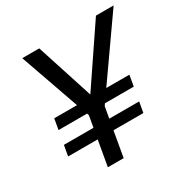

<svg xmlns="http://www.w3.org/2000/svg" viewBox="-160 -840 956 979"><g transform="rotate(-30 318.5 -350.0)"><path d="M394 -354H530L519 -290H349L341 -278L329 -211H505L494 -149H318L292 0H199L225 -149H51L62 -211H236L248 -278L244 -290H76L87 -353H221L99 -700H199L307 -366L533 -700H637Z"/></g></svg>

Font: Sarabun
Style: Italic
Weight: 400
Italic angle: -10°
Designer: Suppakit Chalermlarp | Katatrad Co.,Ltd.
Foundry: Cadson Demak Co.,Ltd.
Version: Version 1.000; ttfautohint (v1.6)